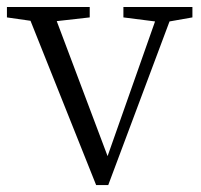

<svg xmlns="http://www.w3.org/2000/svg" viewBox="-24 -531 583 557"><path d="M534.2 -510.7V-480.5L467.8 -468.8L290 5.9H254.9L64.5 -470.7L-3.9 -480.5V-510.7H236.3V-480.5L140.6 -469.7L288.1 -78.1L425.8 -468.8L334 -480.5V-510.7Z"/></svg>

Font: Bpmf Zihi Serif Light
Style: Light
Weight: 300
Foundry: But Ko
Version: Version 1.320